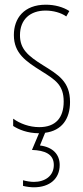

<svg xmlns="http://www.w3.org/2000/svg" viewBox="-20 -557 352 817"><path d="M234 145C234 100 205 69 150 62L172 8C243 -1 278 -51 278 -123C278 -210 228 -239 162 -280C98 -320 65 -349 65 -407C65 -475 109 -512 174 -512C206 -512 240 -503 262 -487L275 -510C249 -527 213 -537 175 -537C82 -537 39 -479 39 -408C39 -330 90 -296 157 -254C216 -217 251 -195 251 -125C251 -56 217 -16 147 -16C105 -16 65 -31 36 -52V-21C59 -6 97 10 146 10L116 81C170 83 209 98 209 145C209 192 171 217 124 217C111 217 92 214 78 210V234C93 238 112 240 124 240C192 240 234 203 234 145Z"/></svg>

Font: Noto Sans Sinhala ExtraCondensed Thin
Style: Regular
Weight: 100
Width: 2
Designer: Jelle Bosma - Monotype Design Team
Foundry: Monotype Imaging Inc.
Version: Version 2.006